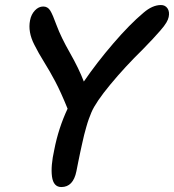

<svg xmlns="http://www.w3.org/2000/svg" viewBox="-20 -733 695 767"><path d="M225.1 14.2Q193.4 14.2 187.7 -27.6Q182.1 -69.3 196.8 -134.8Q213.4 -220.7 250 -298.8Q223.1 -365.2 200.9 -407.2Q178.7 -449.2 156.2 -485.1Q133.8 -521 117.2 -554.2Q90.8 -605.5 100.1 -651.9Q104.5 -675.3 119.4 -691.2Q134.3 -707 152.8 -707Q170.4 -707 180.4 -691.2Q190.4 -675.3 206.1 -631.8Q223.6 -584.5 259.3 -522Q294.9 -459.5 314.9 -407.2Q366.7 -482.9 432.4 -559.3Q498 -635.7 553.2 -682.1Q588.9 -712.9 623 -712.9Q640.1 -712.9 649.2 -699.5Q658.2 -686 653.8 -665Q651.9 -655.3 644.5 -642.6Q637.2 -629.9 619.6 -609.9Q602.1 -589.8 590.3 -577.4Q578.6 -564.9 550.8 -536.1Q479 -465.8 420.7 -395.3Q362.3 -324.7 345.2 -284.2Q339.8 -271.5 334.7 -257.3Q329.6 -243.2 324.5 -224.9Q319.3 -206.5 316.2 -194.3Q313 -182.1 307.9 -158.2Q302.7 -134.3 300.5 -124.5Q298.3 -114.7 292.5 -85.7Q286.6 -56.6 285.2 -48.8Q272.5 14.2 225.1 14.2Z"/></svg>

Font: Shantell Sans Normal
Style: Italic
Weight: 500
Italic angle: -11.31°
Designer: Stephen Nixon, Anya Danilova, Shantell Martin
Foundry: Arrow Type
Version: Version 1.006;[559af2be0]